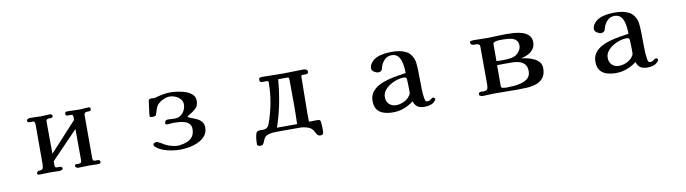

<svg xmlns="http://www.w3.org/2000/svg" viewBox="-31 -1065 6062 1697"><g transform="rotate(-10 3000.0 -217.0)"><path d="M789 -19Q789 -4 779.5 -1.5Q770 1 758 1Q739 1 720 0Q701 -1 682 -1Q658 -1 634 0.5Q610 2 586 2Q579 2 570 -3.5Q561 -9 561 -16Q561 -33 573 -32.5Q585 -32 596 -32Q612 -32 617 -39.5Q622 -47 622 -62Q622 -132 621.5 -201Q621 -270 621 -340L383 -93Q383 -85 382.5 -76Q382 -67 382 -59Q382 -48 386 -41Q390 -34 403 -34Q409 -34 414.5 -34.5Q420 -35 426 -35Q432 -35 440.5 -31Q449 -27 449 -19Q449 -8 438.5 -3.5Q428 1 418 1Q398 1 377.5 0Q357 -1 337 -1Q312 -1 287 0.5Q262 2 236 2Q218 2 218 -13Q218 -18 226 -25Q234 -32 238 -32Q267 -32 274 -45Q281 -58 281 -84V-436Q281 -449 277.5 -459.5Q274 -470 257 -470Q252 -470 246.5 -469.5Q241 -469 236 -469Q229 -469 220.5 -471.5Q212 -474 212 -484Q212 -495 222 -500.5Q232 -506 242 -506Q268 -506 293.5 -504.5Q319 -503 344 -503Q362 -503 380.5 -505Q399 -507 418 -507Q425 -507 433.5 -503.5Q442 -500 442 -492Q442 -477 433 -474.5Q424 -472 411.5 -472.5Q399 -473 390 -468.5Q381 -464 381 -445Q381 -374 381.5 -302.5Q382 -231 383 -160L622 -420Q622 -426 622.5 -432Q623 -438 623 -444Q623 -455 619 -462.5Q615 -470 602 -470Q596 -470 590.5 -469.5Q585 -469 579 -469Q572 -469 563.5 -471.5Q555 -474 555 -484Q555 -494 559 -500Q563 -506 574 -506Q602 -506 629.5 -504.5Q657 -503 685 -503Q705 -503 725 -505.5Q745 -508 765 -508Q773 -508 779 -505Q785 -502 785 -492Q785 -477 775.5 -474.5Q766 -472 753.5 -472.5Q741 -473 731.5 -468Q722 -463 722 -443V-61Q722 -51 726 -42.5Q730 -34 743 -34Q749 -34 754.5 -34.5Q760 -35 766 -35Q772 -35 780.5 -31Q789 -27 789 -19Z M1753 -154Q1753 -109 1727.5 -79Q1702 -49 1663 -31.5Q1624 -14 1581 -6.5Q1538 1 1502 1Q1467 1 1425.5 -5.5Q1384 -12 1346 -27Q1308 -42 1282 -67Q1276 -73 1276 -85Q1276 -93 1286.5 -97.5Q1297 -102 1304 -102Q1315 -102 1332 -92Q1343 -87 1356 -79Q1369 -71 1378 -66Q1402 -53 1433 -45Q1464 -37 1491 -37Q1498 -37 1501 -38Q1539 -42 1570.5 -54.5Q1602 -67 1621 -92.5Q1640 -118 1640 -161Q1640 -190 1624 -207Q1608 -224 1583.5 -231.5Q1559 -239 1532.5 -241Q1506 -243 1485 -243Q1471 -243 1457 -241Q1443 -239 1429 -239Q1424 -239 1417.5 -241Q1411 -243 1411 -250Q1411 -281 1440 -281Q1456 -281 1471 -279.5Q1486 -278 1502 -278Q1532 -278 1555 -294Q1578 -310 1590.5 -335.5Q1603 -361 1603 -389Q1603 -416 1585 -436Q1567 -456 1541 -467Q1515 -478 1491 -478Q1458 -478 1421.5 -458.5Q1385 -439 1368 -410Q1364 -403 1358.5 -385.5Q1353 -368 1348 -352.5Q1343 -337 1340 -334Q1334 -330 1327 -328.5Q1320 -327 1313 -327Q1306 -327 1296 -328.5Q1286 -330 1286 -340Q1286 -345 1288.5 -366.5Q1291 -388 1294.5 -413.5Q1298 -439 1300.5 -458.5Q1303 -478 1304 -479Q1312 -487 1316.5 -488.5Q1321 -490 1331 -490Q1336 -490 1341 -489Q1346 -488 1351 -488Q1359 -488 1367.5 -490.5Q1376 -493 1383 -495Q1413 -503 1443 -508Q1473 -513 1504 -513Q1530 -513 1566.5 -508Q1603 -503 1638 -491Q1673 -479 1696.5 -457Q1720 -435 1720 -400Q1720 -355 1694 -331.5Q1668 -308 1633 -288Q1630 -286 1623.5 -282.5Q1617 -279 1617 -274Q1617 -270 1625.5 -266.5Q1634 -263 1637 -262Q1664 -252 1690.5 -240Q1717 -228 1735 -208Q1753 -188 1753 -154Z M2561 -220Q2561 -272 2560.5 -324.5Q2560 -377 2560 -429Q2560 -434 2559 -448Q2558 -462 2550 -462H2462Q2461 -452 2460 -442.5Q2459 -433 2458 -423Q2449 -326 2429 -230Q2409 -134 2377 -42H2500Q2514 -42 2529 -42Q2544 -42 2558 -42Q2561 -131 2561 -220ZM2773 53Q2773 69 2768.5 80.5Q2764 92 2744 92Q2726 92 2716.5 79Q2707 66 2698.5 49Q2690 32 2675 20Q2658 7 2630 0Q2602 -7 2581 -7H2390Q2367 -7 2343 -6Q2319 -5 2296 2Q2270 10 2259.5 24.5Q2249 39 2244 54Q2239 69 2231.5 79.5Q2224 90 2203 90Q2196 90 2186.5 86Q2177 82 2177 73Q2177 50 2179.5 25Q2182 0 2189 -22Q2192 -31 2196 -36Q2200 -41 2210 -43Q2219 -46 2228 -45.5Q2237 -45 2247 -45Q2272 -45 2286 -54Q2300 -63 2309 -86Q2341 -172 2358 -264Q2375 -356 2375 -448Q2375 -463 2359 -463Q2350 -463 2341 -462.5Q2332 -462 2323 -462Q2313 -462 2304.5 -466Q2296 -470 2296 -483Q2296 -500 2304.5 -503.5Q2313 -507 2327 -507Q2372 -507 2417 -505.5Q2462 -504 2507 -504Q2556 -504 2604 -506Q2652 -508 2701 -508Q2710 -508 2721.5 -501.5Q2733 -495 2733 -484Q2733 -471 2726 -466.5Q2719 -462 2707 -462Q2701 -462 2695 -462.5Q2689 -463 2683 -463Q2668 -463 2668 -449Q2668 -370 2666 -291Q2664 -212 2664 -132Q2664 -110 2664 -88.5Q2664 -67 2665 -45Q2683 -45 2700.5 -45.5Q2718 -46 2736 -46Q2742 -46 2748.5 -45.5Q2755 -45 2761 -42Q2768 -39 2770 -19Q2772 1 2772.5 22.5Q2773 44 2773 53Z M3586 -172Q3586 -177 3586 -192.5Q3586 -208 3585 -225.5Q3584 -243 3583.5 -257Q3583 -271 3581 -273Q3576 -281 3570.5 -282.5Q3565 -284 3556 -284Q3528 -284 3495 -274Q3462 -264 3432 -245Q3402 -226 3382.5 -200Q3363 -174 3363 -142Q3363 -102 3387.5 -78.5Q3412 -55 3451 -55Q3480 -55 3511 -67.5Q3542 -80 3562 -101Q3570 -109 3578 -121Q3586 -133 3586 -144ZM3799 -48Q3799 -43 3795 -39Q3778 -15 3752 -6Q3726 3 3697 3Q3658 3 3634.5 -11Q3611 -25 3598 -63Q3558 -32 3511 -14.5Q3464 3 3414 3Q3370 3 3332.5 -8Q3295 -19 3272.5 -47.5Q3250 -76 3250 -127Q3250 -173 3273 -204.5Q3296 -236 3333.5 -256.5Q3371 -277 3415.5 -289Q3460 -301 3503.5 -308Q3547 -315 3581 -320Q3581 -345 3578 -375Q3575 -405 3566 -433Q3557 -461 3537.5 -479Q3518 -497 3485 -497Q3445 -497 3419 -468.5Q3393 -440 3383 -403Q3382 -399 3381 -393.5Q3380 -388 3377 -383Q3371 -375 3362.5 -371.5Q3354 -368 3344 -368Q3328 -368 3307.5 -381Q3287 -394 3287 -413Q3287 -438 3302 -458Q3323 -488 3356 -502.5Q3389 -517 3426 -521.5Q3463 -526 3496 -526Q3527 -526 3559 -520.5Q3591 -515 3619.5 -500.5Q3648 -486 3666 -457Q3685 -428 3689 -393.5Q3693 -359 3694 -325Q3695 -290 3695 -255Q3695 -220 3696 -185Q3696 -175 3696.5 -154.5Q3697 -134 3699 -110.5Q3701 -87 3704.5 -68.5Q3708 -50 3714 -44Q3718 -41 3727 -41Q3748 -41 3759.5 -52.5Q3771 -64 3784 -64Q3789 -64 3794 -58.5Q3799 -53 3799 -48Z M4655 -148Q4655 -188 4636.5 -209.5Q4618 -231 4588.5 -240Q4559 -249 4525 -249H4477Q4455 -249 4433 -249Q4411 -249 4389 -248V-60Q4389 -45 4405 -42Q4421 -39 4431 -39Q4460 -39 4497.5 -41.5Q4535 -44 4571.5 -54Q4608 -64 4631.5 -86Q4655 -108 4655 -148ZM4614 -384Q4614 -414 4599.5 -430.5Q4585 -447 4562 -453.5Q4539 -460 4513.5 -461.5Q4488 -463 4466 -463Q4457 -463 4439 -462Q4421 -461 4405.5 -455.5Q4390 -450 4390 -437V-284Q4404 -284 4417 -283.5Q4430 -283 4443 -283Q4472 -283 4507.5 -286.5Q4543 -290 4568 -306Q4586 -318 4600 -340Q4614 -362 4614 -384ZM4786 -151Q4786 -96 4761.5 -65.5Q4737 -35 4698 -22Q4659 -9 4614 -6.5Q4569 -4 4528 -4Q4476 -4 4423 -5Q4370 -6 4317 -6Q4292 -6 4267 -4Q4242 -2 4217 -2Q4209 -2 4197.5 -7Q4186 -12 4186 -22Q4186 -34 4193.5 -38Q4201 -42 4211 -42Q4217 -42 4222.5 -41.5Q4228 -41 4233 -41Q4262 -41 4267.5 -57.5Q4273 -74 4273 -97Q4273 -181 4272.5 -265Q4272 -349 4272 -433Q4272 -450 4263 -455.5Q4254 -461 4241 -461.5Q4228 -462 4216 -462Q4206 -462 4197 -468.5Q4188 -475 4188 -486Q4188 -497 4199.5 -499.5Q4211 -502 4218 -502Q4250 -502 4280.5 -501Q4311 -500 4342 -500Q4386 -500 4429.5 -502.5Q4473 -505 4516 -505Q4545 -505 4583 -502.5Q4621 -500 4656.5 -489.5Q4692 -479 4715.5 -456Q4739 -433 4739 -392Q4739 -356 4719.5 -331Q4700 -306 4670.5 -291.5Q4641 -277 4609 -271Q4635 -268 4665 -261Q4695 -254 4723 -240.5Q4751 -227 4768.5 -205.5Q4786 -184 4786 -151Z M5586 -172Q5586 -177 5586 -192.5Q5586 -208 5585 -225.5Q5584 -243 5583.5 -257Q5583 -271 5581 -273Q5576 -281 5570.5 -282.5Q5565 -284 5556 -284Q5528 -284 5495 -274Q5462 -264 5432 -245Q5402 -226 5382.5 -200Q5363 -174 5363 -142Q5363 -102 5387.5 -78.5Q5412 -55 5451 -55Q5480 -55 5511 -67.5Q5542 -80 5562 -101Q5570 -109 5578 -121Q5586 -133 5586 -144ZM5799 -48Q5799 -43 5795 -39Q5778 -15 5752 -6Q5726 3 5697 3Q5658 3 5634.5 -11Q5611 -25 5598 -63Q5558 -32 5511 -14.5Q5464 3 5414 3Q5370 3 5332.5 -8Q5295 -19 5272.5 -47.5Q5250 -76 5250 -127Q5250 -173 5273 -204.5Q5296 -236 5333.5 -256.5Q5371 -277 5415.5 -289Q5460 -301 5503.5 -308Q5547 -315 5581 -320Q5581 -345 5578 -375Q5575 -405 5566 -433Q5557 -461 5537.5 -479Q5518 -497 5485 -497Q5445 -497 5419 -468.5Q5393 -440 5383 -403Q5382 -399 5381 -393.5Q5380 -388 5377 -383Q5371 -375 5362.5 -371.5Q5354 -368 5344 -368Q5328 -368 5307.5 -381Q5287 -394 5287 -413Q5287 -438 5302 -458Q5323 -488 5356 -502.5Q5389 -517 5426 -521.5Q5463 -526 5496 -526Q5527 -526 5559 -520.5Q5591 -515 5619.5 -500.5Q5648 -486 5666 -457Q5685 -428 5689 -393.5Q5693 -359 5694 -325Q5695 -290 5695 -255Q5695 -220 5696 -185Q5696 -175 5696.5 -154.5Q5697 -134 5699 -110.5Q5701 -87 5704.5 -68.5Q5708 -50 5714 -44Q5718 -41 5727 -41Q5748 -41 5759.5 -52.5Q5771 -64 5784 -64Q5789 -64 5794 -58.5Q5799 -53 5799 -48Z"/></g></svg>

Font: Kaisei HarunoUmi
Style: Bold
Weight: 700
Designer: Font-Kai, 金井和夫
Foundry: KAZUO KANAI
Version: Version 5.003